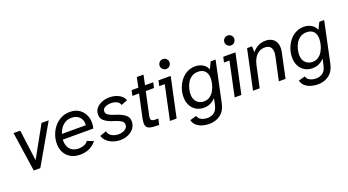

<svg xmlns="http://www.w3.org/2000/svg" viewBox="-61 -1392 4098 2263"><g transform="rotate(-20 1988.5 -261.0)"><path d="M136 0 63 -496H147L198 -107L414 -496H504L218 0Z M718 12Q650 12 601 -15Q552 -42 525.5 -90.5Q499 -139 499 -202Q499 -260 518.5 -314Q538 -368 574 -411Q610 -454 659.5 -479Q709 -504 770 -504Q845 -504 895 -465.5Q945 -427 964.5 -364Q984 -301 965 -225H582Q580 -164 600.5 -128.5Q621 -93 654 -77.5Q687 -62 722 -62Q756 -62 788 -72.5Q820 -83 843 -114L922 -83Q879 -32 828.5 -10Q778 12 718 12ZM595 -292H895Q899 -332 884.5 -363.5Q870 -395 840 -413.5Q810 -432 766 -432Q718 -432 684 -411.5Q650 -391 628 -359Q606 -327 595 -292Z M1219 12Q1175 12 1132 -2.5Q1089 -17 1057 -45.5Q1025 -74 1012 -115L1094 -144Q1102 -101 1139.5 -80Q1177 -59 1223 -59Q1253 -59 1279 -68Q1305 -77 1321.5 -95Q1338 -113 1338 -139Q1338 -168 1313 -185.5Q1288 -203 1245 -218L1192 -235Q1137 -255 1105 -283.5Q1073 -312 1073 -357Q1073 -406 1101 -439Q1129 -472 1174 -489Q1219 -506 1269 -506Q1309 -506 1346 -494.5Q1383 -483 1411.5 -460Q1440 -437 1452 -402L1373 -372Q1363 -407 1330.5 -421Q1298 -435 1262 -435Q1237 -435 1212.5 -429Q1188 -423 1171.5 -408.5Q1155 -394 1155 -369Q1155 -344 1175 -328.5Q1195 -313 1229 -300L1282 -283Q1348 -260 1384 -230.5Q1420 -201 1420 -153Q1420 -101 1392 -64Q1364 -27 1318.5 -7.5Q1273 12 1219 12Z M1680 0Q1617 0 1585 -12.5Q1553 -25 1546.5 -55Q1540 -85 1550 -136L1613 -429H1529L1544 -496H1628L1654 -620H1738L1712 -496H1815L1800 -429H1697L1636 -144Q1628 -105 1637.5 -89.5Q1647 -74 1695 -74H1725L1709 0Z M1844 0 1935 -429H1866L1881 -496H2034L1928 0ZM2014 -590Q1989 -590 1970.5 -608.5Q1952 -627 1952 -652Q1952 -678 1970.5 -696Q1989 -714 2014 -714Q2040 -714 2058 -696Q2076 -678 2076 -652Q2076 -627 2058 -608.5Q2040 -590 2014 -590Z M2268 192Q2230 192 2188 180.5Q2146 169 2114.5 142.5Q2083 116 2073 73L2155 50Q2162 76 2181.5 91.5Q2201 107 2226 113Q2251 119 2274 119Q2321 119 2357 93.5Q2393 68 2407 4L2424 -76Q2397 -46 2360.5 -27.5Q2324 -9 2277 -9Q2219 -9 2177 -35Q2135 -61 2112.5 -106.5Q2090 -152 2090 -210Q2090 -264 2108 -316.5Q2126 -369 2159 -411.5Q2192 -454 2239 -479Q2286 -504 2343 -504Q2370 -504 2399 -495.5Q2428 -487 2453.5 -467Q2479 -447 2494 -410L2536 -496H2597L2489 14Q2470 104 2411 148Q2352 192 2268 192ZM2300 -79Q2345 -79 2377 -102Q2409 -125 2429 -161Q2449 -197 2458.5 -237Q2468 -277 2468 -310Q2468 -367 2438 -399.5Q2408 -432 2352 -432Q2304 -432 2270.5 -409.5Q2237 -387 2217 -352Q2197 -317 2188 -279Q2179 -241 2179 -211Q2179 -148 2214 -113.5Q2249 -79 2300 -79Z M2656 0 2747 -429H2678L2693 -496H2846L2740 0ZM2826 -590Q2801 -590 2782.5 -608.5Q2764 -627 2764 -652Q2764 -678 2782.5 -696Q2801 -714 2826 -714Q2852 -714 2870 -696Q2888 -678 2888 -652Q2888 -627 2870 -608.5Q2852 -590 2826 -590Z M2886 0 2992 -496H3054L3057 -421Q3082 -455 3125 -479.5Q3168 -504 3225 -504Q3273 -504 3308.5 -482Q3344 -460 3358.5 -416Q3373 -372 3359 -306L3294 0H3210L3273 -292Q3287 -357 3266.5 -394.5Q3246 -432 3190 -432Q3128 -432 3086 -389.5Q3044 -347 3027 -267L2970 0Z M3630 192Q3592 192 3550 180.5Q3508 169 3476.5 142.5Q3445 116 3435 73L3517 50Q3524 76 3543.5 91.5Q3563 107 3588 113Q3613 119 3636 119Q3683 119 3719 93.5Q3755 68 3769 4L3786 -76Q3759 -46 3722.5 -27.5Q3686 -9 3639 -9Q3581 -9 3539 -35Q3497 -61 3474.5 -106.5Q3452 -152 3452 -210Q3452 -264 3470 -316.5Q3488 -369 3521 -411.5Q3554 -454 3601 -479Q3648 -504 3705 -504Q3732 -504 3761 -495.5Q3790 -487 3815.5 -467Q3841 -447 3856 -410L3898 -496H3959L3851 14Q3832 104 3773 148Q3714 192 3630 192ZM3662 -79Q3707 -79 3739 -102Q3771 -125 3791 -161Q3811 -197 3820.5 -237Q3830 -277 3830 -310Q3830 -367 3800 -399.5Q3770 -432 3714 -432Q3666 -432 3632.5 -409.5Q3599 -387 3579 -352Q3559 -317 3550 -279Q3541 -241 3541 -211Q3541 -148 3576 -113.5Q3611 -79 3662 -79Z"/></g></svg>

Font: Atkinson Hyperlegible Next
Style: Italic
Weight: 400
Italic angle: -12°
Designer: Elliott Scott, Megan Eiswerth, Linus Boman, Theodore Petrosky, Letters from Sweden
Foundry: Applied Design Works, Letters from Sweden
Version: Version 2.001